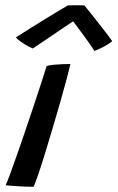

<svg xmlns="http://www.w3.org/2000/svg" viewBox="-20 -711 448 732"><path d="M108.2 1.2Q95.8 1.2 76.8 0.5Q57.7 -0.2 37.6 -1.6Q17.6 -2.9 1.4 -4.6Q6.6 -15.2 17.8 -45.4Q29.1 -75.6 44 -118.3Q58.9 -161 75.4 -209.3Q91.9 -257.7 107.8 -305.4Q123.7 -353.1 136.8 -393.3Q149.9 -433.6 157.8 -459.2Q169.6 -462.8 186.1 -464.3Q202.6 -465.9 219.5 -466.4Q236.4 -466.9 248.4 -466.9Q244.8 -450.3 235.2 -413.9Q225.6 -377.5 212 -329.7Q198.4 -281.9 183.2 -230.8Q168.1 -179.6 153.6 -132.3Q139.1 -85.1 127.1 -49.7Q115.1 -14.3 108.2 1.2ZM301.6 -690.5Q316.9 -672.2 336 -647.9Q355.2 -623.6 374.4 -598.9Q393.6 -574.2 407.9 -554.1Q392.8 -541.6 374 -532Q355.2 -522.4 339.8 -516.6Q331.1 -530.9 318 -549.5Q304.8 -568.1 291.3 -586.4Q277.8 -604.6 267.7 -617.9Q257.6 -631.2 254.8 -634.4H265.6Q260.2 -630.8 241.2 -618.1Q222.2 -605.4 196.9 -588.2Q171.6 -571 146.9 -554.2Q122.2 -537.5 104.9 -526.1Q97.6 -529.1 84.4 -536.3Q71.3 -543.5 59 -552.3Q46.6 -561.1 40.4 -568.1Q66.5 -585.1 96.6 -604Q126.8 -622.9 155.5 -640.5Q184.2 -658.1 206.5 -671.4Q228.8 -684.8 238.9 -690.4Q245.1 -690.6 257.1 -690.8Q269.1 -690.9 281.8 -690.9Q294.4 -690.8 301.6 -690.5Z"/></svg>

Font: Grandstander Thin
Style: Italic
Weight: 100
Italic angle: -15°
Designer: Tyler Finck
Foundry: Etcetera Type Co
Version: Version 1.200